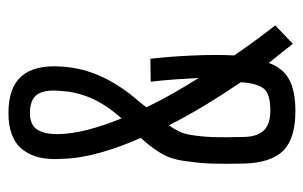

<svg xmlns="http://www.w3.org/2000/svg" viewBox="-158 -586 750 475"><g transform="rotate(-90 217.5 -349.0)"><path d="M179.7 6.3Q111.8 6.3 81.8 -23.7Q51.8 -53.7 49.8 -121.1Q48.8 -172.4 49.8 -200.9Q50.8 -229.5 55.2 -259.3Q59.1 -299.8 75.7 -326.9Q92.3 -354 113.3 -376Q90.3 -428.2 76.4 -478Q62.5 -527.8 61.5 -571.8Q57.1 -634.3 84.7 -668.9Q112.3 -703.6 174.8 -703.6Q237.8 -703.6 265.9 -671.4Q293.9 -639.2 290 -575.2Q287.1 -521 264.9 -473.1Q242.7 -425.3 205.6 -383.3Q201.7 -378.4 197.3 -373Q192.9 -367.7 189 -362.3Q205.1 -329.1 223.6 -296.4Q242.2 -263.7 261.7 -232.9Q260.3 -260.3 258.1 -291Q255.9 -321.8 252.4 -351.6L309.1 -352.5Q314.5 -308.1 317.1 -249.8Q319.8 -191.4 317.4 -145Q338.4 -114.3 357.4 -88.6Q376.5 -63 391.6 -43.5L346.2 0Q335.4 -13.7 323.5 -28.6Q311.5 -43.5 298.8 -59.6Q286.6 -24.9 258.1 -9.3Q229.5 6.3 179.7 6.3ZM161.6 -423.8Q196.3 -462.9 212.2 -500.2Q228 -537.6 229.5 -575.2Q233.4 -612.8 221.2 -631.6Q209 -650.4 174.8 -650.4Q145.5 -650.4 134 -632.6Q122.6 -614.7 122.6 -582.5Q123 -547.9 133.5 -507.3Q144 -466.8 161.6 -423.8ZM181.2 -55.7Q224.1 -55.7 236.6 -73.7Q249 -91.8 251 -128.9Q222.7 -170.4 195.3 -215.3Q168 -260.3 144.5 -306.6Q136.7 -295.9 130.1 -283Q123.5 -270 121.1 -254.4Q116.7 -229 115.5 -201.2Q114.3 -173.3 115.7 -119.6Q116.7 -86.9 132.3 -71.3Q147.9 -55.7 181.2 -55.7Z"/></g></svg>

Font: Agdasima
Style: Regular
Weight: 400
Width: 3
Designer: The DocRepair Project, Patric King
Foundry: Google
Version: Version 2.002